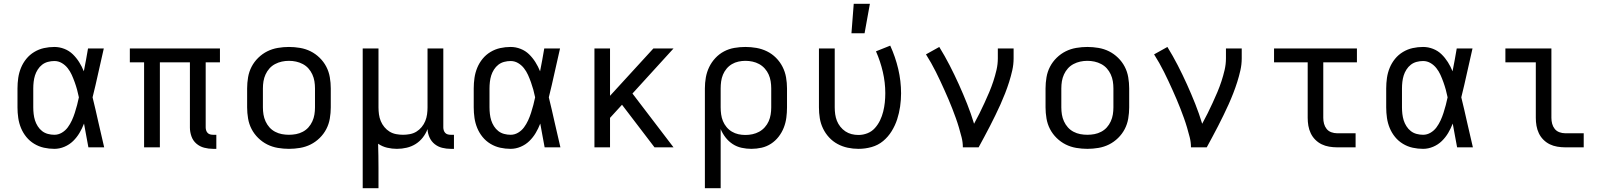

<svg xmlns="http://www.w3.org/2000/svg" viewBox="-20 -775 8440 1010"><path d="M266 8Q238 8 211 2Q184 -4 160 -18.5Q136 -33 118.5 -54.5Q101 -76 90.5 -101.5Q80 -127 76 -154.5Q72 -182 72 -210V-310Q72 -338 76 -365.5Q80 -393 90.5 -418.5Q101 -444 118.5 -465.5Q136 -487 160 -501.5Q184 -516 211 -522Q238 -528 266 -528Q293 -528 318.5 -518Q344 -508 363 -489.5Q382 -471 396.5 -448Q411 -425 421 -400Q427 -430 432.5 -460Q438 -490 443 -520H526Q511 -456 497 -391.5Q483 -327 467 -263Q483 -198 497.5 -132Q512 -66 528 0H445Q439 -31 433.5 -62Q428 -93 422 -125Q412 -99 398 -75.5Q384 -52 364.5 -33Q345 -14 319 -3Q293 8 266 8ZM266 -66Q287 -66 305.5 -77Q324 -88 336.5 -105Q349 -122 358 -141.5Q367 -161 373.5 -181.5Q380 -202 385.5 -222.5Q391 -243 395 -263Q391 -283 385.5 -303Q380 -323 373 -342.5Q366 -362 357.5 -381Q349 -400 336 -416.5Q323 -433 305 -443.5Q287 -454 266 -454Q249 -454 232 -449.5Q215 -445 201.5 -434.5Q188 -424 178.5 -409Q169 -394 164 -378Q159 -362 157 -344.5Q155 -327 155 -310V-210Q155 -193 157 -175.5Q159 -158 164 -142Q169 -126 178.5 -111Q188 -96 201.5 -85.5Q215 -75 232 -70.5Q249 -66 266 -66Z M1101 8Q1077 8 1054 2Q1031 -4 1013 -19.5Q995 -35 987 -58Q979 -81 979 -104V-447H821V0H738V-447H663V-520H1137V-447H1062V-104Q1062 -97 1064.5 -89Q1067 -81 1072.5 -75.5Q1078 -70 1085.5 -68Q1093 -66 1101 -66H1118V8Z M1500 8Q1471 8 1441.5 3Q1412 -2 1386 -15Q1360 -28 1338.5 -49Q1317 -70 1303.5 -96Q1290 -122 1285 -151.5Q1280 -181 1280 -210V-310Q1280 -339 1285 -368.5Q1290 -398 1303.5 -424Q1317 -450 1338.5 -471Q1360 -492 1386 -505Q1412 -518 1441.5 -523Q1471 -528 1500 -528Q1529 -528 1558.5 -523Q1588 -518 1614 -505Q1640 -492 1661.5 -471Q1683 -450 1696.5 -424Q1710 -398 1715 -368.5Q1720 -339 1720 -310V-210Q1720 -181 1715 -151.5Q1710 -122 1696.5 -96Q1683 -70 1661.5 -49Q1640 -28 1614 -15Q1588 -2 1558.5 3Q1529 8 1500 8ZM1500 -66Q1519 -66 1537.5 -69.5Q1556 -73 1573 -82Q1590 -91 1602.5 -105Q1615 -119 1623 -136.5Q1631 -154 1634 -172.5Q1637 -191 1637 -210V-310Q1637 -329 1634 -347.5Q1631 -366 1623 -383.5Q1615 -401 1602.5 -415Q1590 -429 1573 -438Q1556 -447 1537.5 -451Q1519 -455 1500 -455Q1481 -455 1462.5 -451Q1444 -447 1427 -438Q1410 -429 1397.5 -415Q1385 -401 1377 -383.5Q1369 -366 1366 -347.5Q1363 -329 1363 -310V-210Q1363 -191 1366 -172.5Q1369 -154 1377 -136.5Q1385 -119 1397.5 -105Q1410 -91 1427 -82Q1444 -73 1462.5 -69.5Q1481 -66 1500 -66Z M1888 215V-520H1971V-210Q1971 -192 1973.5 -173.5Q1976 -155 1983 -138Q1990 -121 2002 -106.5Q2014 -92 2029.5 -82.5Q2045 -73 2063.5 -69.5Q2082 -66 2100 -66Q2118 -66 2136.5 -69.5Q2155 -73 2170.5 -82.5Q2186 -92 2198 -106.5Q2210 -121 2217 -138Q2224 -155 2226.5 -173.5Q2229 -192 2229 -210V-520H2312V-104Q2312 -97 2314.5 -89Q2317 -81 2322.5 -75.5Q2328 -70 2335.5 -68Q2343 -66 2351 -66H2368V8H2351Q2328 8 2306 2.5Q2284 -3 2266.5 -17Q2249 -31 2239.5 -52Q2230 -73 2229 -96Q2220 -72 2204 -51.5Q2188 -31 2166.5 -17.5Q2145 -4 2119.5 2Q2094 8 2068 8Q2042 8 2016.5 2Q1991 -4 1969 -19Q1970 13 1970.5 44.5Q1971 76 1971 107V215Z M2666 8Q2638 8 2611 2Q2584 -4 2560 -18.5Q2536 -33 2518.5 -54.5Q2501 -76 2490.5 -101.5Q2480 -127 2476 -154.5Q2472 -182 2472 -210V-310Q2472 -338 2476 -365.5Q2480 -393 2490.5 -418.5Q2501 -444 2518.5 -465.5Q2536 -487 2560 -501.5Q2584 -516 2611 -522Q2638 -528 2666 -528Q2693 -528 2718.5 -518Q2744 -508 2763 -489.5Q2782 -471 2796.5 -448Q2811 -425 2821 -400Q2827 -430 2832.5 -460Q2838 -490 2843 -520H2926Q2911 -456 2897 -391.5Q2883 -327 2867 -263Q2883 -198 2897.5 -132Q2912 -66 2928 0H2845Q2839 -31 2833.5 -62Q2828 -93 2822 -125Q2812 -99 2798 -75.5Q2784 -52 2764.5 -33Q2745 -14 2719 -3Q2693 8 2666 8ZM2666 -66Q2687 -66 2705.5 -77Q2724 -88 2736.5 -105Q2749 -122 2758 -141.5Q2767 -161 2773.5 -181.5Q2780 -202 2785.5 -222.5Q2791 -243 2795 -263Q2791 -283 2785.5 -303Q2780 -323 2773 -342.5Q2766 -362 2757.5 -381Q2749 -400 2736 -416.5Q2723 -433 2705 -443.5Q2687 -454 2666 -454Q2649 -454 2632 -449.5Q2615 -445 2601.5 -434.5Q2588 -424 2578.5 -409Q2569 -394 2564 -378Q2559 -362 2557 -344.5Q2555 -327 2555 -310V-210Q2555 -193 2557 -175.5Q2559 -158 2564 -142Q2569 -126 2578.5 -111Q2588 -96 2601.5 -85.5Q2615 -75 2632 -70.5Q2649 -66 2666 -66Z M3107 0V-520H3189V-271L3417 -520H3523L3307 -283L3523 0H3423L3252 -224L3189 -155V0Z M3688 215V-310Q3688 -339 3693 -367.5Q3698 -396 3710.5 -422Q3723 -448 3743 -469.5Q3763 -491 3788.5 -504.5Q3814 -518 3843 -523Q3872 -528 3901 -528Q3930 -528 3959 -523Q3988 -518 4014.5 -505Q4041 -492 4062 -471Q4083 -450 4096.5 -423.5Q4110 -397 4115 -368Q4120 -339 4120 -310V-210Q4120 -183 4116.5 -156Q4113 -129 4103 -103.5Q4093 -78 4076 -56Q4059 -34 4036 -19Q4013 -4 3986.5 2Q3960 8 3932 8Q3907 8 3881.5 2.5Q3856 -3 3834.5 -17Q3813 -31 3797 -51.5Q3781 -72 3771 -96V215ZM3901 -65Q3920 -65 3938.5 -69Q3957 -73 3973.5 -82Q3990 -91 4003 -105.5Q4016 -120 4023.5 -137Q4031 -154 4034 -172.5Q4037 -191 4037 -210V-310Q4037 -329 4034 -347.5Q4031 -366 4023.5 -383Q4016 -400 4003 -414.5Q3990 -429 3973.5 -438Q3957 -447 3938.5 -451Q3920 -455 3901 -455Q3883 -455 3864.5 -451Q3846 -447 3830 -437.5Q3814 -428 3802 -413.5Q3790 -399 3783 -382Q3776 -365 3773.5 -346.5Q3771 -328 3771 -310V-210Q3771 -192 3773.5 -173.5Q3776 -155 3783 -138Q3790 -121 3802 -106.5Q3814 -92 3830 -82.5Q3846 -73 3864 -69Q3882 -65 3901 -65Z M4496 8Q4467 8 4439 2Q4411 -4 4386 -17.5Q4361 -31 4341.5 -52Q4322 -73 4309.5 -99Q4297 -125 4292.5 -153Q4288 -181 4288 -210V-520H4371V-210Q4371 -192 4373.5 -174Q4376 -156 4382.5 -139.5Q4389 -123 4400.5 -108.5Q4412 -94 4427 -84Q4442 -74 4459.5 -69.5Q4477 -65 4496 -65Q4520 -65 4543 -74Q4566 -83 4582.5 -101.5Q4599 -120 4609.5 -142Q4620 -164 4626 -188Q4632 -212 4634.5 -236Q4637 -260 4637 -285Q4637 -341 4624 -397Q4611 -453 4588 -505L4663 -535Q4690 -476 4705 -412.5Q4720 -349 4720 -284Q4720 -249 4715 -214.5Q4710 -180 4699.5 -147.5Q4689 -115 4670.5 -85Q4652 -55 4625.5 -33Q4599 -11 4565 -1.5Q4531 8 4496 8ZM4459 -600 4471 -755H4556L4528 -600Z M5045 0Q5045 -27 5038.5 -52.5Q5032 -78 5024.5 -103.5Q5017 -129 5008 -154Q4999 -179 4989.5 -203.5Q4980 -228 4969.5 -252.5Q4959 -277 4948 -301.5Q4937 -326 4926 -349.5Q4915 -373 4903 -397Q4891 -421 4878 -444Q4865 -467 4851 -489L4921 -528Q4950 -481 4975.5 -431.5Q5001 -382 5024 -331Q5047 -280 5067.5 -228.5Q5088 -177 5104 -124Q5119 -151 5132.5 -178.5Q5146 -206 5159 -234Q5172 -262 5184 -290.5Q5196 -319 5205.5 -348Q5215 -377 5222 -407Q5229 -437 5229 -468V-520H5312V-468Q5312 -436 5305 -405Q5298 -374 5288.5 -344Q5279 -314 5267.5 -284.5Q5256 -255 5243 -226Q5230 -197 5216 -168.5Q5202 -140 5187.5 -111.5Q5173 -83 5158 -55.5Q5143 -28 5128 0Z M5700 8Q5671 8 5641.5 3Q5612 -2 5586 -15Q5560 -28 5538.5 -49Q5517 -70 5503.5 -96Q5490 -122 5485 -151.5Q5480 -181 5480 -210V-310Q5480 -339 5485 -368.5Q5490 -398 5503.5 -424Q5517 -450 5538.5 -471Q5560 -492 5586 -505Q5612 -518 5641.5 -523Q5671 -528 5700 -528Q5729 -528 5758.5 -523Q5788 -518 5814 -505Q5840 -492 5861.5 -471Q5883 -450 5896.5 -424Q5910 -398 5915 -368.5Q5920 -339 5920 -310V-210Q5920 -181 5915 -151.5Q5910 -122 5896.5 -96Q5883 -70 5861.5 -49Q5840 -28 5814 -15Q5788 -2 5758.5 3Q5729 8 5700 8ZM5700 -66Q5719 -66 5737.5 -69.5Q5756 -73 5773 -82Q5790 -91 5802.5 -105Q5815 -119 5823 -136.5Q5831 -154 5834 -172.5Q5837 -191 5837 -210V-310Q5837 -329 5834 -347.5Q5831 -366 5823 -383.5Q5815 -401 5802.5 -415Q5790 -429 5773 -438Q5756 -447 5737.5 -451Q5719 -455 5700 -455Q5681 -455 5662.5 -451Q5644 -447 5627 -438Q5610 -429 5597.5 -415Q5585 -401 5577 -383.5Q5569 -366 5566 -347.5Q5563 -329 5563 -310V-210Q5563 -191 5566 -172.5Q5569 -154 5577 -136.5Q5585 -119 5597.5 -105Q5610 -91 5627 -82Q5644 -73 5662.5 -69.5Q5681 -66 5700 -66Z M6245 0Q6245 -27 6238.5 -52.5Q6232 -78 6224.5 -103.5Q6217 -129 6208 -154Q6199 -179 6189.5 -203.5Q6180 -228 6169.5 -252.5Q6159 -277 6148 -301.5Q6137 -326 6126 -349.5Q6115 -373 6103 -397Q6091 -421 6078 -444Q6065 -467 6051 -489L6121 -528Q6150 -481 6175.5 -431.5Q6201 -382 6224 -331Q6247 -280 6267.5 -228.5Q6288 -177 6304 -124Q6319 -151 6332.5 -178.5Q6346 -206 6359 -234Q6372 -262 6384 -290.5Q6396 -319 6405.5 -348Q6415 -377 6422 -407Q6429 -437 6429 -468V-520H6512V-468Q6512 -436 6505 -405Q6498 -374 6488.5 -344Q6479 -314 6467.5 -284.5Q6456 -255 6443 -226Q6430 -197 6416 -168.5Q6402 -140 6387.5 -111.5Q6373 -83 6358 -55.5Q6343 -28 6328 0Z M7013 0Q6993 0 6972 -3.5Q6951 -7 6932.5 -16Q6914 -25 6899 -40Q6884 -55 6875 -74Q6866 -93 6862.5 -113.5Q6859 -134 6859 -155V-447H6682V-520H7118V-447H6941V-155Q6941 -139 6945 -124Q6949 -109 6958.5 -97Q6968 -85 6983 -79.5Q6998 -74 7013 -74H7111V0Z M7466 8Q7438 8 7411 2Q7384 -4 7360 -18.5Q7336 -33 7318.5 -54.5Q7301 -76 7290.5 -101.5Q7280 -127 7276 -154.5Q7272 -182 7272 -210V-310Q7272 -338 7276 -365.5Q7280 -393 7290.5 -418.5Q7301 -444 7318.5 -465.5Q7336 -487 7360 -501.5Q7384 -516 7411 -522Q7438 -528 7466 -528Q7493 -528 7518.5 -518Q7544 -508 7563 -489.5Q7582 -471 7596.5 -448Q7611 -425 7621 -400Q7627 -430 7632.5 -460Q7638 -490 7643 -520H7726Q7711 -456 7697 -391.5Q7683 -327 7667 -263Q7683 -198 7697.5 -132Q7712 -66 7728 0H7645Q7639 -31 7633.5 -62Q7628 -93 7622 -125Q7612 -99 7598 -75.5Q7584 -52 7564.5 -33Q7545 -14 7519 -3Q7493 8 7466 8ZM7466 -66Q7487 -66 7505.5 -77Q7524 -88 7536.5 -105Q7549 -122 7558 -141.5Q7567 -161 7573.5 -181.5Q7580 -202 7585.5 -222.5Q7591 -243 7595 -263Q7591 -283 7585.5 -303Q7580 -323 7573 -342.5Q7566 -362 7557.5 -381Q7549 -400 7536 -416.5Q7523 -433 7505 -443.5Q7487 -454 7466 -454Q7449 -454 7432 -449.5Q7415 -445 7401.5 -434.5Q7388 -424 7378.5 -409Q7369 -394 7364 -378Q7359 -362 7357 -344.5Q7355 -327 7355 -310V-210Q7355 -193 7357 -175.5Q7359 -158 7364 -142Q7369 -126 7378.5 -111Q7388 -96 7401.5 -85.5Q7415 -75 7432 -70.5Q7449 -66 7466 -66Z M8213 0Q8193 0 8172 -3.5Q8151 -7 8132.5 -16Q8114 -25 8099 -40Q8084 -55 8075 -74Q8066 -93 8062.5 -113.5Q8059 -134 8059 -155V-447H7899V-520H8141V-155Q8141 -139 8145 -124Q8149 -109 8158.5 -97Q8168 -85 8183 -79.5Q8198 -74 8213 -74H8311V0Z"/></svg>

Font: Nova
Style: Regular
Weight: 400
Monospace: yes
Designer: Belleve Invis
Foundry: Belleve Invis
Version: Version 24.1.4; ttfautohint (v1.8.4)